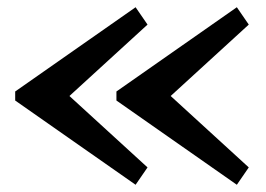

<svg xmlns="http://www.w3.org/2000/svg" viewBox="-20 -653 735 531"><path d="M452 -387.5 668 -190 635 -142 302 -375V-400L635 -633L668 -585ZM172 -387.5 388 -190 355 -142 22 -375V-400L355 -633L388 -585Z"/></svg>

Font: Besley SemiBold
Style: Regular
Weight: 600
Designer: Owen Earl
Foundry: indestructible type*
Version: Version 2.001; ttfautohint (v1.8.3)